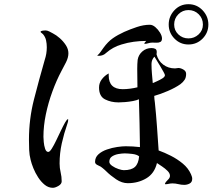

<svg xmlns="http://www.w3.org/2000/svg" viewBox="-20 -838 1040 915"><path d="M643 -93Q632 -102 610 -104.5Q588 -107 574 -107Q562 -107 544.5 -104Q527 -101 514 -92.5Q501 -84 501 -67Q501 -57 514.5 -47.5Q528 -38 544.5 -32.5Q561 -27 570 -27Q606 -27 623 -42.5Q640 -58 643 -93ZM766 -480Q766 -483 759.5 -495Q753 -507 744 -522Q735 -537 727 -550Q719 -563 716 -568Q709 -561 705.5 -552Q702 -543 702 -533Q702 -510 704 -487.5Q706 -465 708 -442Q715 -445 728.5 -451Q742 -457 754 -464.5Q766 -472 766 -480ZM947 -721Q947 -750 927 -770Q907 -790 878 -790Q850 -790 830 -770Q810 -750 810 -721Q810 -693 830 -674Q850 -655 878 -655Q906 -655 926.5 -674Q947 -693 947 -721ZM306 -584Q306 -564 294.5 -541Q283 -518 273 -500Q249 -455 229.5 -401.5Q210 -348 198.5 -293Q187 -238 187 -186Q187 -179 188.5 -161.5Q190 -144 195 -129Q200 -114 210 -114Q217 -114 227 -130Q237 -146 248 -169Q259 -192 270 -215Q281 -238 290 -254Q299 -270 304 -270Q305 -270 305 -268Q305 -263 304 -258Q303 -253 301 -248Q285 -202 274.5 -155Q264 -108 264 -59Q264 -37 269 -16.5Q274 4 274 26Q274 39 258.5 48Q243 57 232 57Q211 57 193.5 43Q176 29 162 7.5Q148 -14 139 -36.5Q130 -59 126 -76Q120 -99 119 -123.5Q118 -148 118 -172Q118 -271 142 -364.5Q166 -458 193 -552Q198 -567 200.5 -582Q203 -597 203 -613Q203 -630 199.5 -646Q196 -662 185 -675Q182 -678 178.5 -680.5Q175 -683 173 -686Q175 -691 184 -692Q193 -693 197 -693Q205 -693 215 -688Q225 -683 232 -679Q248 -671 265 -656Q282 -641 294 -622.5Q306 -604 306 -584ZM896 14Q896 30 884 36.5Q872 43 858 43Q844 43 830 39.5Q816 36 802 36Q793 36 784.5 38Q776 40 768 40Q766 40 766 38Q769 29 779.5 19.5Q790 10 790 0Q790 -12 778.5 -23.5Q767 -35 752 -45Q737 -55 728 -61Q716 -11 677 12Q638 35 589 35Q561 35 533.5 16.5Q506 -2 487 -21Q483 -25 478.5 -29Q474 -33 469 -37Q462 -44 447.5 -50Q433 -56 433 -66Q433 -88 449 -102.5Q465 -117 489.5 -125.5Q514 -134 538.5 -137.5Q563 -141 579 -141Q596 -141 613 -140Q630 -139 647 -137Q646 -194 645 -251Q644 -308 642 -365Q632 -360 613.5 -356.5Q595 -353 576 -351.5Q557 -350 545 -350Q509 -350 480.5 -364.5Q452 -379 452 -421Q452 -443 465.5 -460.5Q479 -478 498 -488Q498 -486 498 -483.5Q498 -481 498 -479Q498 -413 565 -413Q582 -413 600.5 -415.5Q619 -418 635 -422Q635 -444 634.5 -466Q634 -488 634 -510Q634 -521 634.5 -532Q635 -543 636 -553Q640 -577 658.5 -593Q677 -609 702 -609Q712 -609 719.5 -605.5Q727 -602 727 -590Q727 -583 726 -579Q734 -548 758 -530Q782 -512 814 -512Q818 -512 822 -513Q826 -514 830 -514Q841 -514 854 -506.5Q867 -499 867 -486Q867 -469 860 -458Q853 -447 840 -437Q816 -420 780 -404.5Q744 -389 715 -381Q715 -373 716 -365.5Q717 -358 718 -350Q724 -293 728 -236Q732 -179 736 -121Q764 -111 794.5 -95.5Q825 -80 851 -58.5Q877 -37 890 -8Q892 -3 894 2.5Q896 8 896 14ZM752 -655Q752 -642 744 -638Q736 -634 725.5 -634.5Q715 -635 706 -635Q696 -635 687 -632Q678 -629 668 -629V-630Q668 -633 671.5 -637Q675 -641 677 -643Q647 -643 617.5 -639Q588 -635 559 -626Q518 -614 486 -586Q472 -572 451 -572Q446 -572 443 -573Q453 -581 459.5 -591Q466 -601 473 -610Q494 -639 517.5 -655.5Q541 -672 572 -686Q599 -698 631.5 -709Q664 -720 694 -720Q707 -720 720 -709Q733 -698 742.5 -682.5Q752 -667 752 -655ZM973 -721Q973 -682 945.5 -654Q918 -626 878 -626Q839 -626 811.5 -654Q784 -682 784 -721Q784 -760 811 -789Q838 -818 878 -818Q918 -818 945.5 -789Q973 -760 973 -721Z"/></svg>

Font: Kaisei HarunoUmi
Style: Regular
Weight: 400
Designer: Font-Kai, 金井和夫
Foundry: KAZUO KANAI
Version: Version 5.003